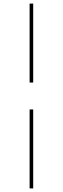

<svg xmlns="http://www.w3.org/2000/svg" viewBox="-20 -830 350 1070"><path d="M145 -370V-810H165V-370ZM145 220V-220H165V220Z"/></svg>

Font: M PLUS 2 Thin
Style: Regular
Weight: 100
Designer: Coji Morishita
Foundry: UNDERFOREST DESIGN
Version: Version 1.001